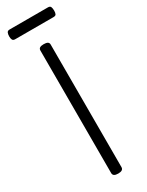

<svg xmlns="http://www.w3.org/2000/svg" viewBox="-276 -1109 889 1162"><g transform="rotate(-30 169.0 -528.0)"><path d="M169 14Q151 14 142 8Q133 2 133 -10V-867Q133 -879 142 -884.5Q151 -890 169 -890Q187 -890 196 -884.5Q205 -879 205 -867V-10Q205 2 196 8Q187 14 169 14ZM35 -1002Q21 -1002 16.5 -1011Q12 -1020 12 -1034Q12 -1050 16.5 -1060Q21 -1070 35 -1070H303Q318 -1070 322 -1060Q326 -1050 326 -1034Q326 -1020 322 -1011Q318 -1002 303 -1002Z"/></g></svg>

Font: Playwrite GB S Light
Style: Regular
Weight: 300
Designer: Veronika Burian, José Scaglione
Foundry: TypeTogether
Version: Version 1.002